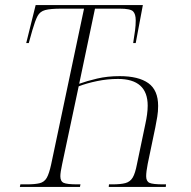

<svg xmlns="http://www.w3.org/2000/svg" viewBox="-20 -734 749 754"><path d="M58 0 60 -10H85Q117 -10 135.5 -14.5Q154 -19 163.5 -35.5Q173 -52 181 -89L310 -700H221Q178 -700 157.5 -694.5Q137 -689 127.5 -671Q118 -653 107 -615L93 -565H83L120 -714H541L513 -565H503Q508 -596 510.5 -615.5Q513 -635 513 -654Q513 -679 502.5 -689.5Q492 -700 450 -700H353L291 -405Q321 -416 361.5 -425.5Q402 -435 450 -435Q524 -435 562.5 -407.5Q601 -380 601 -318Q601 -296 597.5 -275Q594 -254 590 -234L560 -90Q554 -59 554 -42Q554 -22 567 -16Q580 -10 621 -10H632L631 0H407L408 -10H421Q454 -10 472.5 -15Q491 -20 501 -36.5Q511 -53 518 -90L551 -248Q555 -266 557.5 -284.5Q560 -303 560 -319Q560 -424 443 -424Q402 -424 361 -415.5Q320 -407 289 -395L224 -89Q217 -57 217 -42Q217 -22 230 -16Q243 -10 284 -10H296L294 0Z"/></svg>

Font: Noto Serif Display SemiCondensed ExtraLight
Style: Italic
Weight: 200
Width: 4
Italic angle: -12°
Designer: Monotype Design Team
Foundry: Monotype Imaging Inc.
Version: Version 2.009